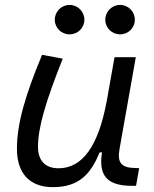

<svg xmlns="http://www.w3.org/2000/svg" viewBox="-20 -750 626 780"><path d="M194.8 10.3C304.7 10.3 350.1 -47.4 384.8 -130.9H394.5C379.9 -40 411.6 4.9 515.6 4.9H532.7L545.4 -66.9L528.8 -67.4C471.7 -68.4 455.6 -89.4 465.8 -146L531.7 -517.6H445.3L413.1 -336.4V-336.9C379.4 -157.2 315.4 -66.4 217.8 -66.4C164.1 -66.4 134.3 -97.2 134.3 -153.8C134.3 -231.9 166 -338.9 234.9 -511.7L150.9 -527.3C82.5 -362.3 48.8 -248 48.8 -145C48.8 -45.4 101.1 10.3 194.8 10.3ZM262.7 -610.4C295.9 -610.4 322.8 -636.7 322.8 -669.9C322.8 -703.1 295.9 -730 262.7 -730C229.5 -730 202.6 -703.1 202.6 -669.9C202.6 -636.7 229.5 -610.4 262.7 -610.4ZM467.8 -610.4C501 -610.4 527.8 -636.7 527.8 -669.9C527.8 -703.1 501 -730 467.8 -730C434.6 -730 407.7 -703.1 407.7 -669.9C407.7 -636.7 434.6 -610.4 467.8 -610.4Z"/></svg>

Font: Cascadia Mono SemiLight
Style: Italic
Weight: 350
Italic angle: -10°
Monospace: yes
Designer: Aaron Bell
Foundry: Saja Typeworks
Version: Version 2404.023